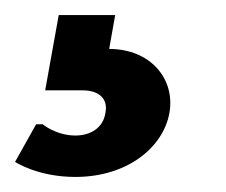

<svg xmlns="http://www.w3.org/2000/svg" viewBox="-65 -40 300 255"><path d="M88 -20H13L-5 80H45C65 80 79 90 75 110C72 130 55 140 35 140C10 140 -9 125 -8 125H-17L-45 175C-45 175 -15 195 35 195C105 195 152 155 160 110C168 65 135 25 80 25Z"/></svg>

Font: Scada
Style: Bold Italic
Weight: 700
Designer: Jovanny Lemonad
Foundry: Jovanny Lemonad
Version: Version 3.005